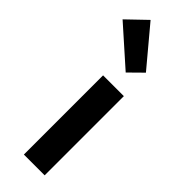

<svg xmlns="http://www.w3.org/2000/svg" viewBox="-353 -942 960 960"><g transform="rotate(45 127.0 -462.0)"><path d="M79 0V-560H226V0ZM149 -650 -50 -827 51 -924 221 -721Z"/></g></svg>

Font: Noto Sans SC
Style: Bold
Weight: 700
Designer: Ryoko NISHIZUKA  (kana, bopomofo & ideographs); Paul D. Hunt (Latin, Greek & Cyrillic); Sandoll Communications , Soo-you
Foundry: Adobe
Version: Version 2.004-H2;hotconv 1.0.118;makeotfexe 2.5.65603